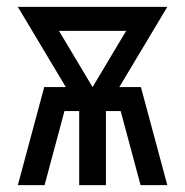

<svg xmlns="http://www.w3.org/2000/svg" viewBox="-20 -540 540 560"><path d="M32 0 109 -286H172L32 -520H468L328 -286H391L468 0H390L332 -216H289V0H211V-216H168L110 0ZM250 -286 348 -450H152Z"/></svg>

Font: Iosevka www.saffi
Style: Regular
Weight: 400
Monospace: yes
Designer: Belleve Invis
Foundry: Belleve Invis
Version: Version 22.0.2; ttfautohint (v1.8.3)